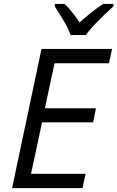

<svg xmlns="http://www.w3.org/2000/svg" viewBox="-20 -965 602 985"><path d="M42 0 192.9 -713.9H554.7L539.1 -640.6H259.8L210.4 -409.7H472.2L458 -337.4H195.8L139.2 -73.2H418.9L403.3 0ZM342.3 -785.2Q329.1 -822.8 304.2 -862.8Q279.3 -902.8 260.7 -932.6V-944.8H310.1Q330.1 -928.2 349.9 -902.8Q369.6 -877.4 388.2 -850.1Q451.7 -906.7 508.8 -944.8H562.5L562 -932.6Q544.4 -917 516.8 -890.6Q489.3 -864.3 462.4 -835.9Q435.5 -807.6 420.9 -785.2Z"/></svg>

Font: Open Sans
Style: Italic
Weight: 400
Italic angle: -12°
Designer: Monotype Design Team
Foundry: Monotype Imaging Inc.
Version: Version 3.000; ttfautohint (v1.8.4)